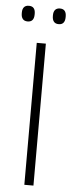

<svg xmlns="http://www.w3.org/2000/svg" viewBox="-56 -832 329 861"><g transform="rotate(5 108.5 -401.0)"><path d="M129 0H88V-639H129ZM38.5 -731Q24 -731 16.8 -739.8Q9.5 -748.5 9.5 -765V-768.5Q9.5 -784.5 16.8 -793Q24 -801.5 38.5 -801.5Q53.5 -801.5 60.5 -793Q67.5 -784.5 67.5 -768.5V-765Q67.5 -748.5 60.5 -739.8Q53.5 -731 38.5 -731ZM178.5 -731Q164 -731 156.8 -739.8Q149.5 -748.5 149.5 -765V-768.5Q149.5 -784.5 156.8 -793Q164 -801.5 178.5 -801.5Q193 -801.5 200 -793Q207 -784.5 207 -768.5V-765Q207 -748.5 200 -739.8Q193 -731 178.5 -731Z"/></g></svg>

Font: Anek Telugu Medium ExtraLight
Style: Regular
Weight: 250
Version: Version 1.003